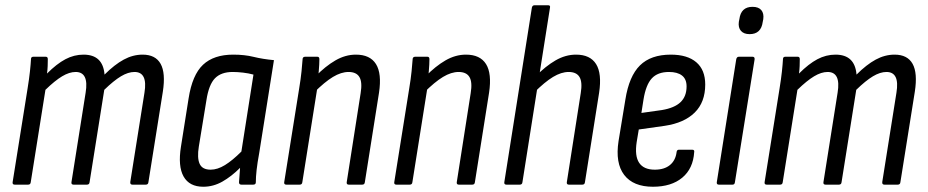

<svg xmlns="http://www.w3.org/2000/svg" viewBox="-20 -703 3532 731"><path d="M36 0Q27 0 28 -9L85 -366Q91 -403 94 -431Q97 -459 98 -478Q98 -487 107 -487H154Q162 -487 162 -478Q162 -465 161.5 -451.5Q161 -438 159 -423Q196 -460 229 -477.5Q262 -495 298 -495Q372 -495 378 -419Q416 -457 451 -476Q486 -495 523 -495Q572 -495 591.5 -460Q611 -425 600 -354L545 -9Q544 0 535 0H484Q475 0 476 -10L530 -350Q543 -429 492 -429Q468 -429 440.5 -412.5Q413 -396 377 -361L321 -9Q320 0 311 0H260Q251 0 252 -9L306 -350Q319 -429 268 -429Q244 -429 216.5 -412.5Q189 -396 153 -361L97 -9Q96 0 87 0Z M754 8Q701 8 679 -31Q657 -70 669 -145L698 -328Q712 -418 753 -456.5Q794 -495 868 -495Q911 -495 945.5 -486.5Q980 -478 1023 -474L967 -121Q960 -83 957 -56Q954 -29 954 -9Q954 0 944 0H899Q890 0 890 -9Q891 -22 892 -36Q893 -50 894 -64Q861 -31 826.5 -11.5Q792 8 754 8ZM782 -57Q808 -57 836.5 -74.5Q865 -92 899 -126L945 -419Q927 -424 905.5 -426.5Q884 -429 866 -429Q822 -429 798.5 -405Q775 -381 766 -322L737 -145Q730 -102 740 -79.5Q750 -57 782 -57Z M1308 0Q1299 0 1300 -9L1353 -348Q1360 -390 1348.5 -409.5Q1337 -429 1307 -429Q1279 -429 1247.5 -410Q1216 -391 1175 -350L1181 -412Q1219 -451 1257 -473Q1295 -495 1335 -495Q1389 -495 1411.5 -459Q1434 -423 1423 -350L1369 -9Q1368 0 1359 0ZM1070 0Q1061 0 1062 -9L1119 -366Q1125 -402 1128 -431.5Q1131 -461 1132 -477Q1132 -487 1142 -487H1188Q1196 -487 1196 -478Q1196 -459 1193.5 -430.5Q1191 -402 1188 -385L1189 -374L1131 -9Q1130 0 1121 0Z M1727 0Q1718 0 1719 -9L1772 -348Q1779 -390 1767.5 -409.5Q1756 -429 1726 -429Q1698 -429 1666.5 -410Q1635 -391 1594 -350L1600 -412Q1638 -451 1676 -473Q1714 -495 1754 -495Q1808 -495 1830.5 -459Q1853 -423 1842 -350L1788 -9Q1787 0 1778 0ZM1489 0Q1480 0 1481 -9L1538 -366Q1544 -402 1547 -431.5Q1550 -461 1551 -477Q1551 -487 1561 -487H1607Q1615 -487 1615 -478Q1615 -459 1612.5 -430.5Q1610 -402 1607 -385L1608 -374L1550 -9Q1549 0 1540 0Z M1908 0Q1899 0 1900 -9L2005 -674Q2007 -683 2015 -683H2067Q2076 -683 2074 -674L1969 -9Q1968 0 1959 0ZM2146 0Q2137 0 2138 -9L2191 -348Q2198 -390 2186.5 -409.5Q2175 -429 2145 -429Q2117 -429 2085.5 -410Q2054 -391 2013 -350L2019 -412Q2057 -451 2095 -473Q2133 -495 2173 -495Q2227 -495 2249.5 -459Q2272 -423 2261 -350L2207 -9Q2206 0 2197 0Z M2466 8Q2391 8 2356.5 -37Q2322 -82 2335 -166L2361 -324Q2375 -413 2416.5 -454Q2458 -495 2534 -495Q2597 -495 2631 -466Q2665 -437 2665 -381Q2665 -314 2625 -274.5Q2585 -235 2511 -224L2412 -210L2404 -162Q2396 -109 2413.5 -83Q2431 -57 2473 -57Q2509 -57 2530.5 -74.5Q2552 -92 2556 -124Q2557 -133 2565 -133H2615Q2625 -133 2623 -124Q2619 -61 2577.5 -26.5Q2536 8 2466 8ZM2422 -273 2500 -284Q2548 -292 2571 -314Q2594 -336 2594 -374Q2594 -402 2576.5 -415.5Q2559 -429 2527 -429Q2484 -429 2461.5 -404.5Q2439 -380 2430 -324Z M2717 0Q2708 0 2709 -9L2783 -477Q2785 -487 2793 -487H2845Q2854 -487 2853 -477L2778 -9Q2777 0 2769 0ZM2834 -573Q2812 -573 2801 -585.5Q2790 -598 2793 -620L2795 -630Q2801 -677 2845 -677Q2868 -677 2878.5 -664.5Q2889 -652 2886 -630L2884 -620Q2878 -573 2834 -573Z M2899 0Q2890 0 2891 -9L2948 -366Q2954 -403 2957 -431Q2960 -459 2961 -478Q2961 -487 2970 -487H3017Q3025 -487 3025 -478Q3025 -465 3024.5 -451.5Q3024 -438 3022 -423Q3059 -460 3092 -477.5Q3125 -495 3161 -495Q3235 -495 3241 -419Q3279 -457 3314 -476Q3349 -495 3386 -495Q3435 -495 3454.5 -460Q3474 -425 3463 -354L3408 -9Q3407 0 3398 0H3347Q3338 0 3339 -10L3393 -350Q3406 -429 3355 -429Q3331 -429 3303.5 -412.5Q3276 -396 3240 -361L3184 -9Q3183 0 3174 0H3123Q3114 0 3115 -9L3169 -350Q3182 -429 3131 -429Q3107 -429 3079.5 -412.5Q3052 -396 3016 -361L2960 -9Q2959 0 2950 0Z"/></svg>

Font: Sofia Sans Condensed
Style: Italic
Weight: 400
Italic angle: -9°
Designer: Botio Nikoltchev, Ani Petrova
Foundry: lettersoup
Version: Version 4.101